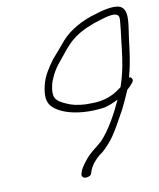

<svg xmlns="http://www.w3.org/2000/svg" viewBox="-85 -797 746 901"><g transform="rotate(-10 287.5 -347.0)"><path d="M136 -424C125 -378 127 -347 147 -324C184 -283 278 -256 395 -273C421 -280 440 -288 461 -299C434 -240 395 -166 350 -119C328 -99 305 -84 287 -66C272 -51 245 -18 237 4L233 17C231 26 238 36 251 36C264 36 277 30 279 20L283 7C295 -23 322 -51 348 -68C359 -77 369 -88 380 -100C414 -135 450 -207 475 -251C487 -275 502 -308 514 -336C526 -346 533 -354 541 -364C553 -376 546 -392 532 -392L534 -400C550 -457 557 -519 563 -569C569 -622 588 -693 559 -718C537 -741 473 -726 436 -714C364 -695 301 -659 263 -616C244 -593 217 -562 196 -538C173 -506 146 -469 136 -424ZM171 -422C173 -431 177 -441 182 -452C200 -496 229 -525 257 -560C277 -585 294 -604 321 -624C356 -649 401 -668 446 -681C467 -687 497 -697 517 -694C535 -691 538 -681 537 -664C534 -631 531 -602 526 -565C520 -514 515 -459 499 -401C496 -389 493 -378 489 -367C488 -362 486 -358 484 -353C479 -350 475 -347 471 -344C441 -322 400 -303 340 -303C302 -301 266 -306 239 -315C216 -324 189 -335 177 -350C163 -364 164 -392 171 -422Z"/></g></svg>

Font: Stray Cat
Style: ExtObl
Weight: 400
Version: Version 1.0